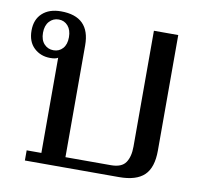

<svg xmlns="http://www.w3.org/2000/svg" viewBox="-68 -636 742 707"><g transform="rotate(10 303.5 -282.0)"><path d="M69 -38H124V-394Q116 -388 95 -388Q59 -388 34.5 -411Q10 -434 10 -476Q10 -517 35.5 -540.5Q61 -564 105 -564Q214 -564 214 -456V-38H384Q424 -38 439 -60Q454 -82 454 -120V-553H545V-121Q545 -57 515 -28.5Q485 0 421 0H69ZM150 -475Q150 -502 136.5 -517.5Q123 -533 102 -533Q81 -533 67 -517.5Q53 -502 53 -475Q53 -448 67 -433Q81 -418 102 -418Q123 -418 136.5 -433Q150 -448 150 -475Z"/></g></svg>

Font: Trirong
Style: Regular
Weight: 400
Designer: Katatrad Team
Foundry: CadsonDemak
Version: Version 1.001